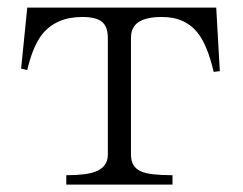

<svg xmlns="http://www.w3.org/2000/svg" viewBox="-20 -498 657 519"><path d="M159.2 1H446.3V-24.4Q384.8 -24.4 362.3 -34.2Q334 -45.9 334 -80.1V-395.5Q334 -425.8 356.4 -439.5Q377 -452.1 418 -452.1Q482.4 -452.1 516.6 -406.2Q541 -374 557.6 -303.7L574.2 -305.7L564.5 -477.5H53.7L37.1 -312.5L53.7 -308.6Q68.4 -373 94.7 -406.2Q132.8 -452.1 202.1 -452.1Q239.3 -452.1 254.9 -439.5Q271.5 -426.8 271.5 -395.5V-80.1Q271.5 -46.9 238.3 -34.2Q213.9 -24.4 159.2 -24.4Z"/></svg>

Font: Batang
Style: Regular
Weight: 400
Version: Version 2.21